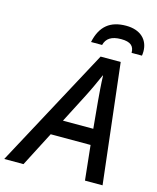

<svg xmlns="http://www.w3.org/2000/svg" viewBox="-191 -1015 905 1107"><g transform="rotate(15 261.5 -462.0)"><path d="M251 -781H317C327 -821 357 -842 415 -842C472 -842 493 -821 493 -781H555C556 -789 557 -797 557 -806C557 -877 508 -924 423 -924C329 -924 272 -880 251 -781ZM-58 0H57L164 -207H402L424 0H529L446 -714H326ZM212 -301 294 -460C322 -514 346 -566 366 -612H368C369 -567 374 -508 378 -461L393 -301Z"/></g></svg>

Font: Noto Sans Medium
Style: Italic
Weight: 500
Italic angle: -12°
Designer: Monotype Design Team
Foundry: Monotype Imaging Inc.
Version: Version 2.013